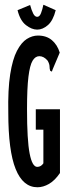

<svg xmlns="http://www.w3.org/2000/svg" viewBox="-20 -780 290 810"><path d="M138 10Q77 10 46 -67Q15 -144 15 -304Q13 -403 23 -466.5Q33 -530 51.5 -565.5Q70 -601 93 -615.5Q116 -630 140 -630Q176 -630 199 -610.5Q222 -591 232 -558L202 -487L199 -478L192 -481Q189 -489 189 -499.5Q189 -510 181 -524Q165 -543 146 -543Q129 -543 117.5 -524Q106 -505 100 -456.5Q94 -408 94 -319Q94 -189 105 -132.5Q116 -76 137 -76Q153 -76 163 -91V-233H131V-319H233V-50Q211 -18 186.5 -4Q162 10 138 10ZM163 -760 215 -737Q204 -693 182 -674Q160 -655 137 -655Q114 -655 89.5 -674Q65 -693 54 -737L107 -759Q113 -737 120 -723Q127 -709 137 -709Q147 -709 153 -724.5Q159 -740 163 -760Z"/></svg>

Font: Inconsolata UltraCondensed ExtraBold
Style: Regular
Weight: 800
Width: 1
Monospace: yes
Designer: Raph Levien, Cyreal, Brenton Simpson
Foundry: Raph Levien, Cyreal, Google
Version: Version 3.001; ttfautohint (v1.8.2.53-6de2)